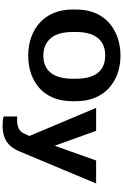

<svg xmlns="http://www.w3.org/2000/svg" viewBox="253 -1014 974 1521"><g transform="rotate(90 740.5 -254.0)"><path d="M782 -339V-371C782 -481 744 -568 681 -627C623 -681 537 -721 420 -721C366 -721 317 -712 273 -696C137 -646 56 -534 56 -371V-339C56 -230 95 -142 158 -84C216 -30 304 10 421 10C475 10 524 2 568 -14C704 -64 782 -175 782 -339ZM421 -110C391 -110 365 -115 342 -125C264 -159 234 -239 234 -339V-372C234 -498 283 -600 420 -600C558 -600 604 -498 604 -372V-339C604 -214 558 -110 421 -110ZM903 97V204C924 211 949 213 978 213C1098 213 1150 151 1180 79L1434 -528H1252L1135 -200L1017 -528H835L1058 1L1039 41C1023 80 991 98 928 98C920 98 911 97 903 97Z"/></g></svg>

Font: Asimov
Style: XWid
Weight: 500
Designer: Google
Version: Version 2.000980; 2014